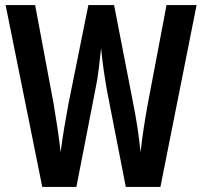

<svg xmlns="http://www.w3.org/2000/svg" viewBox="-20 -734 794 754"><path d="M752 -714 610 0H474L399 -384Q394 -412 388 -453Q382 -494 377 -544Q373 -509 368 -465.5Q363 -422 355 -385L280 0H146L2 -714H118L191 -324Q199 -277 206.5 -226Q214 -175 218 -136Q224 -183 232.5 -233.5Q241 -284 248 -322L327 -714H428L504 -323Q512 -284 519.5 -235Q527 -186 532 -136Q537 -182 544.5 -231.5Q552 -281 560 -324L634 -714Z"/></svg>

Font: Noto Sans Lao ExtraCondensed SemiBold
Style: Regular
Weight: 600
Width: 2
Designer: Monotype Design Team
Foundry: Monotype Imaging Inc.
Version: Version 2.003; ttfautohint (v1.8.4.7-5d5b)